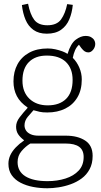

<svg xmlns="http://www.w3.org/2000/svg" viewBox="-20 -776 540 1026"><path d="M233 230Q194 230 157 223Q120 216 90 200.5Q60 185 42.5 160Q25 135 25 99Q25 75 35 53.5Q45 32 64 12Q83 -8 108 -25V-27Q87 -43 76.5 -59.5Q66 -76 66 -99Q66 -124 84.5 -148.5Q103 -173 127 -199V-202Q88 -228 70 -262.5Q52 -297 52 -341Q52 -393 73.5 -432.5Q95 -472 136 -494.5Q177 -517 235 -517Q256 -517 276 -512.5Q296 -508 312.5 -502Q329 -496 341 -488Q358 -544 385 -564Q412 -584 437 -584Q455 -584 466.5 -577.5Q478 -571 483.5 -561.5Q489 -552 489 -542Q489 -524 477.5 -510Q466 -496 452 -496Q442 -496 433.5 -501Q425 -506 414 -520L402 -537Q389 -525 381 -507Q373 -489 369 -467Q391 -445 404 -414.5Q417 -384 417 -352Q417 -295 393.5 -255.5Q370 -216 328.5 -195.5Q287 -175 233 -175Q207 -175 192 -178.5Q177 -182 159 -187Q146 -173 128.5 -152Q111 -131 111 -106Q111 -92 118.5 -79.5Q126 -67 143 -59Q160 -51 186 -51H332Q395 -51 435 -25Q475 1 475 57Q475 98 459 128Q443 158 416.5 177.5Q390 197 358 208.5Q326 220 293.5 225Q261 230 233 230ZM234 192Q286 192 330 178Q374 164 400.5 135.5Q427 107 427 63Q427 26 403 8.5Q379 -9 331 -9H142Q117 6 95.5 31Q74 56 74 90Q74 140 115.5 166Q157 192 234 192ZM235 -213Q298 -213 333 -247.5Q368 -282 368 -349Q368 -410 332.5 -444.5Q297 -479 230 -479Q169 -479 134.5 -444.5Q100 -410 100 -345Q100 -284 137 -248.5Q174 -213 235 -213ZM230 -596Q187 -596 159 -616Q131 -636 116.5 -670.5Q102 -705 97 -749L130 -756Q141 -699 163 -670Q185 -641 233 -641Q284 -641 306.5 -672.5Q329 -704 339 -754L369 -750Q365 -708 350.5 -673Q336 -638 306.5 -617Q277 -596 230 -596Z"/></svg>

Font: Literata 18pt ExtraLight
Style: Regular
Weight: 250
Designer: Latin by Veronika Burian and Jose Scaglione. Greek by Irene Vlachou. Cyrillic by Vera Evstafieva.
Foundry: TypeTogether
Version: Version 3.103;gftools[0.9.29]